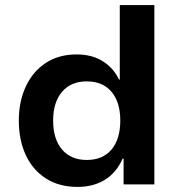

<svg xmlns="http://www.w3.org/2000/svg" viewBox="-20 -725 708 755"><path d="M285 10Q213 10 161 -23Q109 -56 81.5 -115Q54 -174 54 -251Q54 -326 81.5 -385Q109 -444 160 -477.5Q211 -511 281 -511Q342 -511 384.5 -484Q427 -457 448 -412H451V-705H587V0H466V-101H462Q438 -46 392.5 -18Q347 10 285 10ZM321 -96Q384 -96 418.5 -137Q453 -178 453 -251Q453 -323 418.5 -364Q384 -405 321 -405Q259 -405 224 -364Q189 -323 189 -251Q189 -178 224 -137Q259 -96 321 -96Z"/></svg>

Font: Nunito Sans 7pt
Style: Bold
Weight: 700
Designer: Vernon Adams
Foundry: Vernon Adams
Version: Version 3.101;gftools[0.9.27]